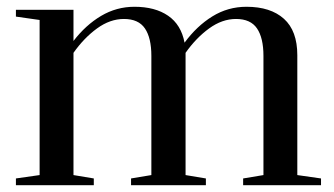

<svg xmlns="http://www.w3.org/2000/svg" viewBox="-20 -547 986 567"><path d="M27 -20 97 -30V-488L27 -498V-518H197V-426Q233 -473 278.5 -500Q324 -527 377 -527Q438 -527 476.5 -500.5Q515 -474 525 -421Q561 -470 607 -498.5Q653 -527 708 -527Q779 -527 818.5 -491.5Q858 -456 858 -384V-30L928 -20V0H698V-20L758 -30V-382Q758 -435 739 -463Q720 -491 677 -491Q636 -491 597.5 -463Q559 -435 528 -391V-30L588 -20V0H367V-20L427 -30V-382Q427 -435 408 -463Q389 -491 346 -491Q305 -491 266.5 -463Q228 -435 197 -391V-30L257 -20V0H27Z"/></svg>

Font: Prata
Style: Regular
Weight: 400
Designer: Ivan Petrov
Foundry: Cyreal
Version: Version 2.000